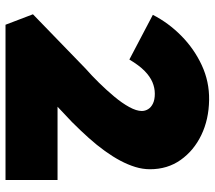

<svg xmlns="http://www.w3.org/2000/svg" viewBox="-60 -700 760 679"><g transform="rotate(90 319.5 -360.0)"><path d="M67 0 30 -97 222 -283Q247 -305 272.5 -331Q298 -357 321 -384.5Q344 -412 358 -437.5Q372 -463 372 -482Q372 -494 365.5 -504.5Q359 -515 345.5 -521.5Q332 -528 311 -528Q290 -528 270 -519.5Q250 -511 230.5 -492Q211 -473 190 -438L32 -521Q60 -576 106 -621.5Q152 -667 210 -694Q268 -721 333 -720Q402 -719 457 -692.5Q512 -666 545 -619.5Q578 -573 578 -511Q578 -485 570 -459Q562 -433 548 -406.5Q534 -380 513.5 -351.5Q493 -323 467 -294Q441 -265 411 -235L234 -68L226 -184H616V0Z"/></g></svg>

Font: Lexend Exa Black
Style: Regular
Weight: 900
Designer: Bonnie Shaver-Troup, Thomas Jockin
Foundry: Lexend
Version: Version 1.007